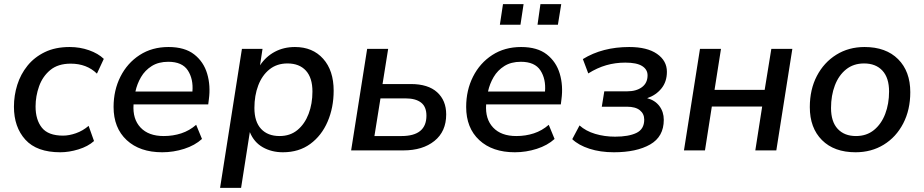

<svg xmlns="http://www.w3.org/2000/svg" viewBox="-20 -723 4443 923"><path d="M270 9Q157 9 102 -51.5Q47 -112 47 -210Q47 -264 63 -315Q79 -366 112 -407Q145 -448 195.5 -472.5Q246 -497 315 -497Q364 -497 408 -481.5Q452 -466 479 -440L446 -369Q397 -417 320 -417Q259 -417 222 -386.5Q185 -356 168 -308.5Q151 -261 151 -211Q151 -147 181.5 -109Q212 -71 283 -71Q312 -71 345 -82.5Q378 -94 406 -118L432 -45Q403 -19 357.5 -5Q312 9 270 9Z M760 9Q652 9 589 -49.5Q526 -108 526 -209Q526 -289 559 -354.5Q592 -420 651.5 -458.5Q711 -497 790 -497Q868 -497 913.5 -461.5Q959 -426 976 -368.5Q993 -311 984 -245L981 -221H622Q617 -151 655.5 -110Q694 -69 767 -69Q812 -69 851.5 -82Q891 -95 923 -123L951 -55Q917 -24 865.5 -7.5Q814 9 760 9ZM789 -426Q742 -426 709.5 -405.5Q677 -385 658 -352.5Q639 -320 631 -283H905Q910 -343 883 -384.5Q856 -426 789 -426Z M1038 180 1143 -488H1242L1230 -409Q1258 -451 1301 -474Q1344 -497 1398 -497Q1483 -497 1533.5 -440.5Q1584 -384 1584 -287Q1584 -206 1555 -138.5Q1526 -71 1471.5 -31Q1417 9 1340 9Q1286 9 1243.5 -15Q1201 -39 1181 -88L1139 180ZM1324 -69Q1375 -69 1410 -98Q1445 -127 1463.5 -175.5Q1482 -224 1482 -283Q1482 -349 1450.5 -383.5Q1419 -418 1362 -418Q1311 -418 1275.5 -389.5Q1240 -361 1221.5 -312.5Q1203 -264 1203 -204Q1203 -138 1235 -103.5Q1267 -69 1324 -69Z M1668 0 1745 -488H1846L1819 -319H1955Q2038 -319 2081.5 -279.5Q2125 -240 2125 -173Q2125 -91 2068.5 -45.5Q2012 0 1919 0ZM1780 -69H1910Q2030 -69 2030 -167Q2030 -210 2004 -230Q1978 -250 1930 -250H1809Z M2455 9Q2347 9 2284 -49.5Q2221 -108 2221 -209Q2221 -289 2254 -354.5Q2287 -420 2346.5 -458.5Q2406 -497 2485 -497Q2563 -497 2608.5 -461.5Q2654 -426 2671 -368.5Q2688 -311 2679 -245L2676 -221H2317Q2312 -151 2350.5 -110Q2389 -69 2462 -69Q2507 -69 2546.5 -82Q2586 -95 2618 -123L2646 -55Q2612 -24 2560.5 -7.5Q2509 9 2455 9ZM2484 -426Q2437 -426 2404.5 -405.5Q2372 -385 2353 -352.5Q2334 -320 2326 -283H2600Q2605 -343 2578 -384.5Q2551 -426 2484 -426ZM2564 -604 2578 -703H2678L2662 -604ZM2383 -604 2398 -703H2497L2482 -604Z M2931 9Q2866 9 2813.5 -8Q2761 -25 2731 -54L2766 -120Q2796 -93 2841 -79.5Q2886 -66 2937 -66Q3002 -66 3039.5 -84Q3077 -102 3077 -148Q3077 -176 3056 -193Q3035 -210 2994 -210H2873L2885 -284H2995Q3039 -284 3066 -304Q3093 -324 3093 -361Q3093 -389 3067 -405.5Q3041 -422 2986 -422Q2938 -422 2894.5 -409.5Q2851 -397 2808 -370L2782 -439Q2876 -497 3005 -497Q3091 -497 3138.5 -464Q3186 -431 3186 -378Q3186 -330 3159.5 -297.5Q3133 -265 3091 -251Q3129 -241 3150 -213Q3171 -185 3171 -147Q3171 -66 3105.5 -28.5Q3040 9 2931 9Z M3268 0 3345 -488H3446L3415 -291H3656L3688 -488H3789L3712 0H3611L3644 -211H3402L3369 0Z M4093 9Q3990 9 3931.5 -49.5Q3873 -108 3873 -208Q3873 -293 3907 -358Q3941 -423 4000.5 -460Q4060 -497 4136 -497Q4239 -497 4297.5 -438.5Q4356 -380 4356 -280Q4356 -195 4322 -129.5Q4288 -64 4228.5 -27.5Q4169 9 4093 9ZM4095 -69Q4146 -69 4181.5 -98Q4217 -127 4235.5 -175.5Q4254 -224 4254 -283Q4254 -349 4222 -383.5Q4190 -418 4134 -418Q4083 -418 4047.5 -389.5Q4012 -361 3993.5 -312.5Q3975 -264 3975 -204Q3975 -138 4007 -103.5Q4039 -69 4095 -69Z"/></svg>

Font: Nunito Sans SemiBold
Style: Italic
Weight: 600
Italic angle: -9°
Designer: Vernon Adams
Foundry: Vernon Adams
Version: Version 3.006; ttfautohint (v1.8.3)